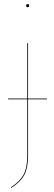

<svg xmlns="http://www.w3.org/2000/svg" viewBox="-20 -728 265 939"><path d="M107.9 -700.2Q107.9 -708 115.2 -708Q122.6 -708 122.6 -700.2Q122.6 -692.9 115.2 -692.9Q107.9 -692.9 107.9 -700.2ZM210 -246.1V-242.2H117.2V31.2Q117.2 94.2 98.6 128.2Q80.1 162.1 34.7 191.4L33.2 188Q77.1 159.7 95.2 126.2Q113.3 92.8 113.3 31.2V-242.2H19.5V-246.1H113.3V-517.1H117.2V-246.1Z"/></svg>

Font: Fira Sans Compressed Four
Style: Regular
Weight: 100
Width: 1
Designer: Carrois Corporate & Edenspiekermann AG
Foundry: Carrois Corporate GbR & Edenspiekermann AG
Version: Version 4.203;PS 004.203;hotconv 1.0.88;makeotf.lib2.5.64775